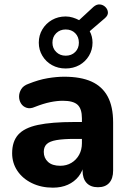

<svg xmlns="http://www.w3.org/2000/svg" viewBox="-20 -855 597 886"><path d="M224 11Q170 11 127 -10Q84 -31 60 -67Q36 -103 36 -148Q36 -202 64 -233.5Q92 -265 155 -278.5Q218 -292 322 -292H375V-214H323Q272 -214 240.5 -208.5Q209 -203 195.5 -190Q182 -177 182 -154Q182 -126 201.5 -108Q221 -90 258 -90Q287 -90 309.5 -103.5Q332 -117 345 -140.5Q358 -164 358 -194V-309Q358 -353 338 -371.5Q318 -390 270 -390Q243 -390 211.5 -383.5Q180 -377 142 -362Q120 -352 103 -357.5Q86 -363 77 -377.5Q68 -392 68 -409.5Q68 -427 78 -443.5Q88 -460 111 -468Q158 -487 199.5 -494Q241 -501 276 -501Q353 -501 402.5 -478.5Q452 -456 477 -409.5Q502 -363 502 -290V-68Q502 -31 484 -11Q466 9 432 9Q398 9 379.5 -11Q361 -31 361 -68V-105L368 -99Q362 -65 342.5 -40.5Q323 -16 293 -2.5Q263 11 224 11ZM283 -539Q248 -539 220 -554.5Q192 -570 175.5 -597.5Q159 -625 159 -658Q159 -692 175.5 -719.5Q192 -747 220 -763Q248 -779 283 -779Q300 -779 316 -774Q332 -769 345 -762L411 -823Q426 -836 441 -834.5Q456 -833 466.5 -822.5Q477 -812 478 -798Q479 -784 464 -771L394 -711Q407 -687 407 -658Q407 -625 390.5 -597.5Q374 -570 346 -554.5Q318 -539 283 -539ZM283 -598Q310 -598 327 -615Q344 -632 344 -658Q344 -685 327 -702Q310 -719 283 -719Q257 -719 239.5 -702Q222 -685 222 -658Q222 -632 239.5 -615Q257 -598 283 -598Z"/></svg>

Font: Nunito ExtraLight ExtraBold
Style: Regular
Weight: 800
Version: Version 3.602